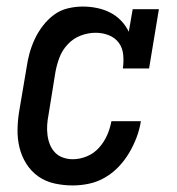

<svg xmlns="http://www.w3.org/2000/svg" viewBox="-20 -558 540 586"><path d="M202 8Q174 8 146.5 2Q119 -4 97 -19.5Q75 -35 60.5 -58Q46 -81 39.5 -107.5Q33 -134 33.5 -163Q34 -192 39 -221L61 -351Q64 -373 70 -395Q76 -417 86 -438.5Q96 -460 111 -479.5Q126 -499 145 -513Q164 -527 187 -532.5Q210 -538 232 -538Q255 -538 276.5 -533.5Q298 -529 316.5 -519.5Q335 -510 349.5 -495Q364 -480 373 -461L385 -530H465L435 -349H355Q358 -370 356 -391Q354 -412 342.5 -427.5Q331 -443 312 -450.5Q293 -458 272 -458Q249 -458 226.5 -449.5Q204 -441 187 -423Q170 -405 161.5 -382.5Q153 -360 149 -337L128 -207Q125 -192 124 -176.5Q123 -161 125 -145.5Q127 -130 132.5 -116.5Q138 -103 148 -92.5Q158 -82 172.5 -77Q187 -72 202 -72Q224 -72 245.5 -81Q267 -90 282.5 -107.5Q298 -125 307 -145.5Q316 -166 320 -188H410Q406 -163 397 -139Q388 -115 374.5 -92Q361 -69 342.5 -49.5Q324 -30 301 -16.5Q278 -3 252.5 2.5Q227 8 202 8Z"/></svg>

Font: Iosevka Slab Medium Oblique
Style: Regular
Weight: 500
Italic angle: -9°
Monospace: yes
Designer: Belleve Invis
Foundry: Belleve Invis
Version: Version 11.1.1; ttfautohint (v1.8.3)